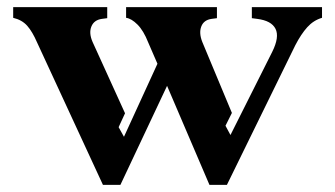

<svg xmlns="http://www.w3.org/2000/svg" viewBox="-20 -513 941 539"><path d="M568 6 449 -272 318 6H269L84 -394Q71 -424 56.5 -440.5Q42 -457 17 -463V-493H281V-462L266 -460Q244 -457 236.5 -438.5Q229 -420 240 -395L331 -195L313 -156L328 -129L422 -334L396 -394Q383 -427 366 -444Q349 -461 334 -463V-493H589V-462L574 -460Q552 -457 545 -438.5Q538 -420 548 -395L631 -196L613 -160L627 -134L744 -367Q765 -409 753.5 -432Q742 -455 702 -460L687 -462V-493H884V-463Q860 -456 842.5 -436.5Q825 -417 809 -386L617 6Z"/></svg>

Font: Redaction
Style: Bold
Weight: 700
Designer: Jeremy Mickel / Forest Young
Foundry: MCKL
Version: Version 2.001; Redaction Bold